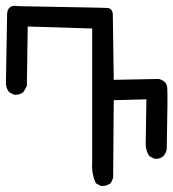

<svg xmlns="http://www.w3.org/2000/svg" viewBox="-28 -602 590 654"><path d="M314.5 30.8 299.8 22.9 298.3 22 297.4 20Q283.2 -12.2 286.1 -50.8V-504.9L66.4 -511.7L63.5 -310.5V-309.1L62.5 -307.6L52.7 -290V-289.1L51.8 -288.6Q40 -278.3 21 -279.3H20L18.6 -279.8L3.9 -287.6L2.9 -288.6L2 -289.6Q-2.9 -295.9 -5.4 -303.5Q-7.8 -311 -7.8 -319.3L-3.9 -546.9Q-4.4 -555.2 -2.9 -561.5Q-0.5 -573.7 8.5 -578.9Q17.6 -584 30.8 -581.1Q106.9 -579.6 161.1 -578.6Q215.3 -577.6 254.6 -576.9Q293.9 -576.2 314.7 -575.7Q335.4 -575.2 338.9 -574.7Q357.4 -572.8 356.4 -545.9L359.4 -330.1L510.7 -333H511.2H511.7Q524.4 -330.6 532.2 -323.5Q540 -316.4 541.5 -305.2Q543.9 -285.6 540 -96.7V-96.2Q539.1 -82.5 529.8 -71.8V-71.3H529.3Q517.6 -59.1 498.5 -61.5H497.1L496.1 -62L481.4 -69.8L480.5 -70.8L479.5 -71.8Q467.8 -90.3 468.3 -112.8Q468.8 -133.3 470.7 -263.7L359.4 -260.7L357.4 2.9V4.4L356.9 5.4L350.1 20L349.6 21.5L348.6 22Q344.2 25.4 339.4 27.6Q334.5 29.8 328.9 30.8Q323.2 31.7 316.9 31.2H315.9Z"/></svg>

Font: NaikaiFont
Style: SemiBold
Weight: 600
Version: Version 1.89